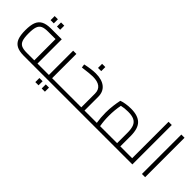

<svg xmlns="http://www.w3.org/2000/svg" viewBox="47 -1539 2490 2490"><g transform="rotate(45 1292.0 -294.0)"><path d="M582 -27Q582 -13 578 -6.5Q574 0 562 0H263Q176 0 128 -26.5Q80 -53 60 -106.5Q40 -160 40 -250Q40 -340 60 -393.5Q80 -447 128 -473.5Q176 -500 263 -500H458V-55H562Q574 -55 578 -48Q582 -41 582 -27ZM399 -55V-445H263Q197 -445 162.5 -428.5Q128 -412 113.5 -371Q99 -330 99 -250Q99 -170 113.5 -129Q128 -88 162.5 -71.5Q197 -55 263 -55ZM180 -648H239V-573H180ZM297 -648H356V-573H297Z M850 -27Q850 -13 846 -6.5Q842 0 830 0H562Q550 0 546 -6.5Q542 -13 542 -27Q542 -41 546 -48Q550 -55 562 -55H667V-500H726V-55H830Q842 -55 846 -48Q850 -41 850 -27ZM608 60H667V135H608ZM725 60H784V135H725Z M1444 -27Q1444 -13 1440 -6.5Q1436 0 1424 0H830Q818 0 814 -6.5Q810 -13 810 -27Q810 -41 814 -48Q818 -55 830 -55H1261V-306Q1261 -444 1085 -444Q1036 -444 901 -426L894 -475Q1007 -500 1083 -500Q1196 -500 1258 -450Q1320 -400 1320 -306V-55H1424Q1436 -55 1440 -48Q1444 -41 1444 -27ZM1053 -645H1112V-570H1053Z M2102 -27Q2102 -13 2098 -6.5Q2094 0 2082 0H1424Q1412 0 1408 -6.5Q1404 -13 1404 -27Q1404 -41 1408 -48Q1412 -55 1424 -55H1546Q1532 -139 1532 -230Q1532 -297 1540.5 -363Q1549 -429 1559 -473Q1583 -483 1630.5 -491.5Q1678 -500 1731 -500Q1857 -500 1917 -441Q1977 -382 1977 -245V-55H2082Q2094 -55 2098 -48Q2102 -41 2102 -27ZM1918 -55V-245Q1918 -320 1900 -363Q1882 -406 1841.5 -425.5Q1801 -445 1731 -445Q1664 -445 1610 -432Q1591 -335 1591 -230Q1591 -139 1606 -55Z M2253 -723V0H2082Q2070 0 2066 -6.5Q2062 -13 2062 -27Q2062 -41 2066 -48Q2070 -55 2082 -55H2194V-723Z M2428 -723H2487V0H2428Z"/></g></svg>

Font: Cairo Light
Style: Regular
Weight: 300
Designer: Mohamed Gaber, Accademia di Belle Arti di Urbino and others
Foundry: Kief Type Foundry, Accademia di Belle Arti di Urbino and others
Version: Version 3.011